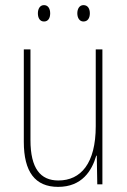

<svg xmlns="http://www.w3.org/2000/svg" viewBox="-20 -786 498 750"><path d="M128 -734C128 -717 135 -702 152 -702C168 -702 176 -715 176 -734C176 -752 168 -766 152 -766C135 -766 128 -750 128 -734ZM282 -734C282 -717 290 -702 306 -702C323 -702 331 -716 331 -734C331 -752 323 -766 306 -766C290 -766 282 -751 282 -734ZM380 -593H354V-293C354 -148 296 -81 208 -81C138 -81 99 -128 99 -239V-593H73V-232C73 -115 117 -56 207 -56C300 -56 339 -119 356 -178H358L360 -66H380Z"/></svg>

Font: Noto Sans Malayalam UI Condensed Thin
Style: Regular
Weight: 100
Width: 3
Designer: Jelle Bosma - Monotype Design Team
Foundry: Monotype Imaging Inc.
Version: Version 2.104